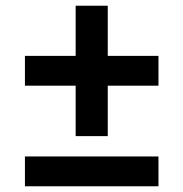

<svg xmlns="http://www.w3.org/2000/svg" viewBox="-20 -650 640 670"><path d="M244 -175V-351H67V-455H244V-630H356V-455H533V-351H356V-175ZM67 0V-104H533V0Z"/></svg>

Font: IBM Plex Sans Arabic SemiBold
Style: Regular
Weight: 600
Designer: Mike Abbink, Paul van der Laan, Pieter van Rosmalen, Wael Morcos, Khajak Apelian
Foundry: Bold Monday
Version: Version 1.1